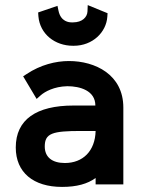

<svg xmlns="http://www.w3.org/2000/svg" viewBox="-20 -725 557 755"><path d="M130 -676 131 -661C137 -591 196 -545 267 -545H270C345 -545 398 -599 402 -659L403 -673L325 -705L324 -680C323 -658 304 -637 267 -637H262C252 -637 219 -639 210 -683L206 -702ZM356 -210C354 -131 306 -84 235 -84C185 -84 156 -107 156 -149C156 -201 186 -210 299 -210ZM465 -302C465 -432 354 -485 251 -485C199 -485 139 -470 85 -434L71 -425L124 -336L141 -351C156 -364 192 -385 245 -386C294 -386 355 -369 355 -310H269C123 -310 42 -255 42 -145C42 -47 111 10 224 10C282 10 324 -2 356 -25V0H465Z"/></svg>

Font: Mint Spirit
Style: Bold
Weight: 700
Designer: HARENDAL Hirwen
Foundry: Arkandis Digital Foundry.
Version: Version 1.004;FFEdit